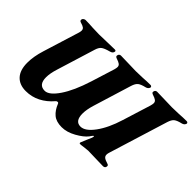

<svg xmlns="http://www.w3.org/2000/svg" viewBox="-88 -1013 1385 1385"><g transform="rotate(45 604.5 -320.5)"><path d="M84 -140Q84 -204 108 -280L192 -551Q198 -569 198 -580Q198 -595 188 -603Q178 -611 153 -618Q135 -623 141 -640Q143 -646 150.5 -650.5Q158 -655 164 -655Q200 -655 238 -652Q288 -650 306 -650Q325 -650 381 -652Q441 -654 462 -654Q479 -654 474 -639Q471 -630 465 -625.5Q459 -621 448 -618Q403 -606 387 -593Q371 -580 362 -550L271 -255Q254 -201 254 -161Q254 -85 316 -85Q360 -85 412 -161.5Q464 -238 506 -371L562 -550Q567 -568 567 -578Q567 -592 556.5 -600.5Q546 -609 518 -618Q505 -623 505 -631Q505 -642 511 -648Q517 -654 526 -654Q548 -654 606 -652Q662 -650 680 -650Q698 -650 750 -652Q789 -655 826 -655Q833 -655 837 -650.5Q841 -646 839 -640Q833 -623 813 -618Q774 -609 758 -596Q742 -583 732 -551L641 -255Q625 -202 625 -162Q625 -85 681 -85Q728 -85 779 -154.5Q830 -224 864 -335L931 -550Q936 -568 936 -578Q936 -592 925.5 -600.5Q915 -609 887 -618Q874 -623 874 -631Q874 -642 880 -648Q886 -654 895 -654Q917 -654 975 -652Q1031 -650 1049 -650Q1067 -650 1119 -652Q1158 -655 1195 -655Q1202 -655 1206 -650.5Q1210 -646 1208 -640Q1202 -623 1182 -618Q1143 -609 1127 -596Q1111 -583 1101 -551L961 -98Q957 -86 957 -75Q957 -60 968 -51Q979 -42 1006 -34Q1013 -32 1016.5 -29Q1020 -26 1020 -20Q1020 -9 1014 -3.5Q1008 2 998 2Q976 2 918 0Q862 -2 844 -2Q835 -2 797 3Q790 4 783 5Q776 6 769 6Q759 6 762 -5L772 -29L782 -53L796 -85Q797 -89 799 -94.5Q801 -100 800.5 -102.5Q800 -105 796 -105Q794 -105 786.5 -95Q779 -85 776 -80Q751 -48 695.5 -17Q640 14 588 14Q532 14 500.5 -12.5Q469 -39 450 -87Q447 -95 439 -95Q435 -95 431 -93Q427 -91 424 -87Q384 -40 332.5 -13.5Q281 13 221 13Q156 13 120 -26Q84 -65 84 -140Z"/></g></svg>

Font: EB Garamond ExtraBold
Style: Italic
Weight: 800
Italic angle: -17.2°
Designer: Georg Duffner and Octavio Pardo
Foundry: Georg Duffner
Version: Version 1.000